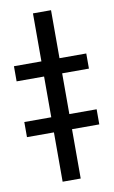

<svg xmlns="http://www.w3.org/2000/svg" viewBox="-109 -772 483 817"><g transform="rotate(-10 132.5 -363.5)"><path d="M289.8 -213.1H171.9V0H93.8V-213.1H-22.7V-278.4H93.8V-454.5H-24.9V-519.9H93.8V-727.3H171.9V-519.9H287.6V-454.5H171.9V-278.4H289.8Z"/></g></svg>

Font: Linik Sans
Style: Regular
Weight: 400
Designer: Rasmus Andersson (font), Marc Monis (original base), Kil Hyung-jin (Pretendard portions), Cristiano Sobral (main changes
Foundry: rsms
Version: Version 3.018;May 31, 2022;FontCreator 14.0.0.2814 64-bit; t